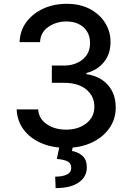

<svg xmlns="http://www.w3.org/2000/svg" viewBox="-20 -757 684 996"><path d="M323.2 9.9Q249.6 9.9 192.5 -15.3Q135.3 -40.5 102.1 -85.4Q68.9 -130.3 66.4 -189.6H177.9Q181.1 -141.3 222.3 -112.9Q263.5 -84.5 322.4 -84.5Q386.7 -84.5 428.1 -117.4Q469.5 -150.2 469.5 -203.1Q469.5 -258.2 427.7 -292.8Q386 -327.4 310.4 -327.4H248.9V-416.9H310.4Q370.7 -416.9 409.1 -448.9Q447.4 -480.8 447.1 -533.4Q447.4 -583.8 413.9 -614.7Q380.3 -645.6 324.6 -645.6Q271 -645.6 230.3 -617Q189.6 -588.4 187.9 -538.4H81.7Q83.5 -597.7 116.7 -642.4Q149.9 -687.1 204.5 -712.2Q259.2 -737.2 326 -737.2Q396 -737.2 447.1 -709.9Q498.2 -682.5 525.9 -637.6Q553.6 -592.7 553.3 -539.1Q553.6 -478 519.5 -435.4Q485.4 -392.8 428.3 -378.2V-372.5Q500.7 -361.5 540.7 -315Q580.6 -268.5 580.3 -199.6Q580.6 -139.2 547.2 -91.8Q513.8 -44.4 455.6 -17.2Q397.4 9.9 323.2 9.9ZM289.4 -2.8H359L353.3 26.3Q383.9 30.9 407.1 51Q430.4 71 430.4 111.2Q430.8 159.4 389 189.1Q347.3 218.8 268.5 218.8L266.3 159.4Q303.3 159.4 326.2 148.8Q349.1 138.1 349.4 114.3Q349.8 90.6 331.9 80.8Q313.9 71 274.9 67.5Z"/></svg>

Font: Inter UI Medium
Style: Regular
Weight: 500
Designer: Rasmus Andersson
Foundry: rsms
Version: 3.2;8d6f07862